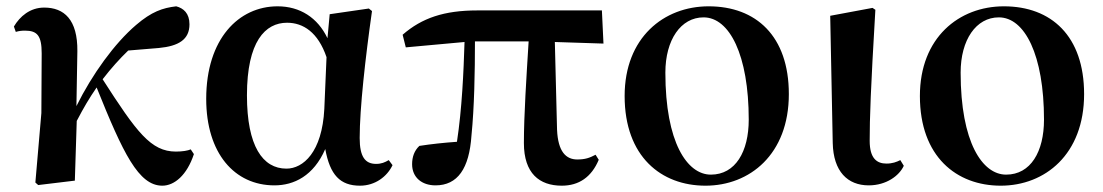

<svg xmlns="http://www.w3.org/2000/svg" viewBox="-20 -572 3494 608"><path d="M494 16C532 16 572 -17 594 -84L584 -99C575 -95 558 -92 537 -92C458 -92 413 -153 305 -321C332 -356 359 -386 386 -412L483 -420C546 -426 580 -447 580 -495C580 -530 561 -546 538 -552C495 -547 460 -535 411 -493C343 -435 272 -337 222 -236L225 -410C226 -510 183 -548 120 -548C75 -548 43 -520 24 -488L30 -471C40 -474 49 -475 59 -475C98 -475 112 -459 112 -403L111 -214L92 6L101 14L217 0L223 -189C246 -233 262 -260 286 -295C370 -86 419 16 494 16Z M849 15C911 15 973 -15 1010 -100C1025 -18 1057 16 1120 16C1168 16 1206 -13 1223 -49L1211 -65C1199 -58 1188 -53 1171 -53C1136 -53 1119 -76 1119 -135C1119 -229 1137 -389 1158 -537L1148 -545L1024 -527L1017 -451C986 -516 930 -552 859 -552C736 -552 633 -449 633 -259C633 -86 723 15 849 15ZM1014 -391 1007 -227C1000 -90 940 -38 887 -38C812 -38 762 -109 762 -270C762 -441 820 -500 889 -500C940 -500 987 -470 1014 -391Z M1759 16C1813 16 1853 -11 1876 -66L1866 -82C1847 -72 1833 -67 1808 -67C1772 -67 1747 -92 1744 -161L1737 -439L1891 -434L1886 -539H1492C1386 -539 1316 -515 1255 -462L1265 -422L1451 -439C1448 -343 1443 -228 1427 -123C1385 -120 1347 -116 1308 -110C1292 -95 1285 -75 1285 -52C1285 -10 1316 15 1359 15C1429 15 1466 -38 1473 -143C1482 -232 1484 -345 1484 -441H1654C1647 -327 1639 -207 1639 -119C1639 -23 1688 16 1759 16Z M2214 16C2354 16 2478 -83 2478 -274C2478 -458 2374 -552 2224 -552C2082 -552 1958 -453 1958 -268C1958 -76 2074 16 2214 16ZM2231 -19C2156 -19 2087 -121 2087 -342C2087 -446 2136 -517 2208 -517C2290 -517 2351 -398 2351 -193C2351 -92 2309 -19 2231 -19Z M2731 15C2787 15 2828 -16 2842 -47L2831 -65C2819 -59 2806 -54 2787 -54C2757 -54 2734 -70 2734 -126C2734 -197 2737 -288 2752 -541L2743 -547L2609 -522L2617 -119C2619 -29 2664 15 2731 15Z M3149 16C3289 16 3413 -83 3413 -274C3413 -458 3309 -552 3159 -552C3017 -552 2893 -453 2893 -268C2893 -76 3009 16 3149 16ZM3166 -19C3091 -19 3022 -121 3022 -342C3022 -446 3071 -517 3143 -517C3225 -517 3286 -398 3286 -193C3286 -92 3244 -19 3166 -19Z"/></svg>

Font: Noto Serif CJK HK
Style: Bold
Weight: 700
Designer: Ryoko NISHIZUKA 西塚涼子 (kana & ideographs); Frank Grießhammer (Latin, Greek & Cyrillic); Wenlong ZHANG 张文龙 (bopomofo); San
Foundry: Adobe
Version: Version 2.001;hotconv 1.1.0;makeotfexe 2.6.0